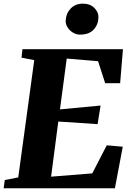

<svg xmlns="http://www.w3.org/2000/svg" viewBox="-32 -1006 704 1026"><path d="M-12.5 0 -6.5 -44 65.5 -58 151 -684.5 83 -698 88 -743H625L610 -561.5H530L492 -679L324.5 -693L288.5 -421.5L505.5 -442L489.5 -342.5L279.5 -356.5L241 -62L461 -79.5L538.5 -229.5L624 -222L582 0ZM396 -821Q375.5 -821 357.5 -832Q339.5 -843 328.8 -860.2Q318 -877.5 319 -896.5Q321 -934.5 345.8 -960.5Q370.5 -986.5 411.5 -986.5Q449 -986.5 472 -963.8Q495 -941 494 -913Q493.5 -875.5 468.8 -848.2Q444 -821 396 -821Z"/></svg>

Font: Merriweather 48pt Black
Style: Italic
Weight: 900
Italic angle: -7.8°
Version: Version 2.101